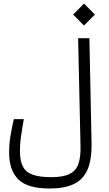

<svg xmlns="http://www.w3.org/2000/svg" viewBox="-20 -912 626 1099"><path d="M265.1 167Q137.2 167 84.7 114.7Q32.2 62.5 32.2 -38.1Q32.2 -89.4 40.3 -136.5Q48.3 -183.6 59.1 -230H116.2Q108.4 -184.1 101.3 -139.2Q94.2 -94.2 94.2 -47.4Q94.2 9.8 111.6 42.2Q128.9 74.7 168.5 88.4Q208 102.1 273.4 102.1Q340.8 102.1 377.7 84Q414.6 65.9 428.5 27.1Q442.4 -11.7 440.9 -74.2L427.2 -693.4H491.7L503.9 -98.1Q506.3 2 480.5 59.8Q454.6 117.7 400.9 142.3Q347.2 167 265.1 167ZM460.9 -766.1 398.4 -828.6 460.9 -891.6 523.4 -828.6Z"/></svg>

Font: Cascadia Code NF Light
Style: Regular
Weight: 300
Monospace: yes
Designer: Aaron Bell
Foundry: Saja Typeworks
Version: Version 2404.023; ttfautohint (v1.8.4)